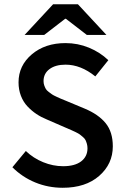

<svg xmlns="http://www.w3.org/2000/svg" viewBox="-20 -868 585 900"><path d="M273.9 12.2Q206.1 12.2 145.3 -12.7Q84.5 -37.6 38.1 -84L101.1 -160.2Q136.2 -126.5 182.4 -107.7Q228.5 -88.9 275.9 -88.9Q330.6 -88.9 360.4 -111.6Q390.1 -134.3 390.1 -172.9Q390.1 -184.1 387.2 -194.1Q384.3 -204.1 380.9 -211.2Q377.4 -218.3 368.7 -225.8Q359.9 -233.4 354 -237.8Q348.1 -242.2 334.5 -248.8Q320.8 -255.4 313.5 -258.5Q306.2 -261.7 289.1 -269L199.2 -308.1Q172.9 -318.8 150.9 -333.5Q128.9 -348.1 109.1 -368.9Q89.4 -389.6 78.1 -418.7Q66.9 -447.8 66.9 -481.9Q66.9 -560.5 129.2 -613.3Q191.4 -666 287.1 -666Q344.7 -666 397 -644.5Q449.2 -623 487.8 -585.9L426.8 -509.8Q358.9 -564.9 287.1 -564.9Q240.2 -564.9 212.2 -544.2Q184.1 -523.4 184.1 -487.8Q184.1 -477.1 187.5 -467.5Q190.9 -458 194.8 -451.2Q198.7 -444.3 208.5 -437Q218.3 -429.7 224.1 -425.5Q230 -421.4 244.4 -414.8Q258.8 -408.2 264.9 -405.5Q271 -402.8 288.1 -396L377 -358.9Q441.4 -332 475.1 -290.8Q508.8 -249.5 508.8 -182.1Q508.8 -99.6 445.1 -43.7Q381.3 12.2 273.9 12.2ZM95.2 -704.1 229 -848.1H345.2L479 -704.1H387.2L289.1 -779.8H285.2L187 -704.1Z"/></svg>

Font: Source Sans 3 Semibold
Style: Regular
Weight: 600
Designer: Paul D. Hunt
Foundry: Adobe
Version: Version 3.052;hotconv 1.1.0;makeotfexe 2.6.0